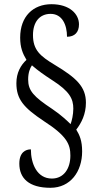

<svg xmlns="http://www.w3.org/2000/svg" viewBox="-20 -780 471 914"><path d="M220 114C316 114 371 36 371 -59C371 -110 359 -137 343 -163C368 -195 389 -237 389 -291C389 -367 344 -409 241 -471C171 -513 137 -542 137 -613C137 -676 169 -714 221 -714C276 -714 299 -662 299 -605C336 -605 356 -627 356 -664C356 -713 312 -760 225 -760C138 -760 76 -702 76 -601C76 -554 88 -525 106 -495C79 -470 58 -434 58 -384C58 -308 92 -268 188 -204C300 -132 315 -92 315 -39C315 22 284 70 227 70C156 70 127 -1 127 -69C102 -69 72 -55 72 -1C72 68 117 114 220 114ZM316 -189C302 -203 272 -232 229 -261C140 -320 114 -348 114 -402C114 -434 123 -456 132 -469C159 -445 192 -422 229 -398C312 -345 329 -309 329 -263C329 -234 322 -205 316 -189Z"/></svg>

Font: Noto Serif Sinhala ExtraCondensed
Style: Regular
Weight: 400
Width: 2
Designer: Jelle Bosma - Monotype Design Team
Foundry: Monotype Imaging Inc.
Version: Version 2.007